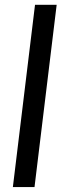

<svg xmlns="http://www.w3.org/2000/svg" viewBox="-20 -756 265 776"><path d="M32 0 121.5 -736.5H209L119.5 0Z"/></svg>

Font: Lato
Style: Italic
Weight: 400
Italic angle: -7°
Designer: Lukasz Dziedzic
Foundry: tyPoland Lukasz Dziedzic
Version: Version 2.007; 2014-02-27